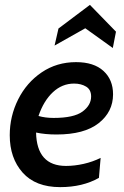

<svg xmlns="http://www.w3.org/2000/svg" viewBox="-20 -758 508 788"><path d="M20 -203Q20 -281 54.5 -350Q89 -419 151 -461Q213 -503 292 -503Q365 -503 404.5 -467Q444 -431 444 -371Q444 -299 385 -252.5Q326 -206 212 -206Q165 -206 128 -214Q131 -77 251 -77Q286 -77 323.5 -85.5Q361 -94 393 -110L386 -28Q319 10 227 10Q126 10 73 -49.5Q20 -109 20 -203ZM354 -362Q354 -390 333.5 -402.5Q313 -415 284 -415Q235 -415 197 -379.5Q159 -344 138 -282Q166 -274 200 -274Q283 -274 318.5 -300Q354 -326 354 -362ZM220 -641 349 -738 456 -628 443 -561 330 -642 204 -571Z"/></svg>

Font: Cabin Medium
Style: Italic
Weight: 500
Italic angle: -7°
Designer: Pablo Impallari
Foundry: Pablo Impallari. http://www.impallari.com Igino Marini. http://www.ikern.com
Version: Version 2.200